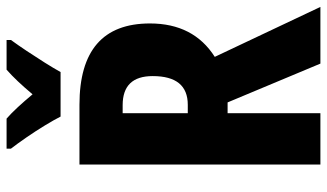

<svg xmlns="http://www.w3.org/2000/svg" viewBox="-220 -750 970 569"><g transform="rotate(-90 264.5 -465.0)"><path d="M239 -714Q480 -714 480 -505Q480 -376 381 -313L529 0H361L246 -275H214V0H62V-714ZM238 -586H214V-393H239Q324 -393 324 -497Q324 -586 238 -586ZM204 -770Q195 -788 178 -816Q161 -844 142 -871.5Q123 -899 109 -917V-930H198Q214 -916 232 -896.5Q250 -877 270 -853Q291 -878 308.5 -896.5Q326 -915 343 -930H431V-917Q417 -898 399 -871Q381 -844 364 -817Q347 -790 336 -770Z"/></g></svg>

Font: Noto Sans Hebrew ExtraCondensed ExtraBold
Style: Regular
Weight: 800
Width: 2
Designer: Monotype Design Team
Foundry: Monotype Imaging Inc.
Version: Version 2.004; ttfautohint (v1.8.4.7-5d5b)